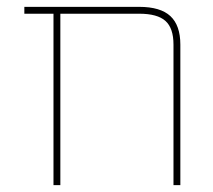

<svg xmlns="http://www.w3.org/2000/svg" viewBox="-20 -540 622 560"><path d="M506 -410V0H486V-410Q486 -458 462.5 -479Q439 -500 386 -500H156V0H136V-500H51V-520H386Q448 -520 477 -493Q506 -466 506 -410Z"/></svg>

Font: Mplus 1p Thin
Style: Regular
Weight: 250
Version: Version 1.061